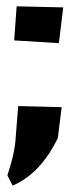

<svg xmlns="http://www.w3.org/2000/svg" viewBox="-20 -437 234 608"><path d="M37.6 -101.1 175.3 -97.7 163.1 0Q108.9 112.3 20 150.9L3.4 118.2Q27.3 46.9 29.8 -2.9ZM32.7 -417 180.2 -413.6 166.5 -300.3 24.9 -309.1Z"/></svg>

Font: Lapsus Pro (theguybrush.com)
Style: Bold
Weight: 700
Designer: Jose Roses
Version: Version 1.00 February 9, 2018, initial release